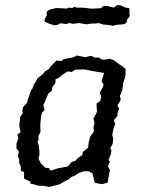

<svg xmlns="http://www.w3.org/2000/svg" viewBox="-20 -728 556 758"><path d="M211 1 175 10 153 6 129 5 118 1 100 -3V-11L76 -22L75 -28V-49L63 -53L61 -75L56 -82V-100L50 -112L55 -129L45 -142V-161L52 -180L49 -197L61 -206L56 -233L60 -267L70 -281L68 -291L71 -305L87 -323L90 -335L97 -355L102 -371L109 -380L112 -392L125 -412L127 -418L148 -434L157 -446L174 -456L178 -464L203 -489L224 -487L230 -494L270 -502L283 -509L317 -502L335 -507H342L353 -501H371L380 -494L391 -492L413 -496L430 -490L451 -474L464 -466L476 -455L475 -426L467 -403L463 -374L458 -359L453 -349L457 -334L444 -312L450 -298L444 -283V-271L429 -253L435 -239L429 -224L426 -209L423 -195L427 -181L425 -161L415 -142L420 -135L418 -120L408 -96L414 -90L406 -72L414 -57L410 -37L405 -7L383 -1L355 -6L352 -15L345 -44L330 -52H311L289 -44L276 -35L263 -30L247 -17L240 -15L218 -2ZM180 -54 207 -63 248 -71 262 -88 277 -93 287 -104 305 -116 307 -128 328 -145 330 -166 336 -188 351 -210 349 -225 353 -242 349 -261 356 -273 363 -287 362 -299 361 -319 376 -330 380 -348 373 -361 385 -382 389 -394 381 -408 391 -440 342 -448 319 -453 310 -454 277 -453 263 -444 247 -446 228 -434 213 -421 199 -415V-401L186 -383L185 -370L170 -358L165 -345L155 -321L151 -315L156 -294L146 -283L142 -269L139 -233L140 -207L131 -190L133 -178L128 -169L134 -150L136 -120L132 -101L142 -82L160 -65H173ZM196 -628 185 -631 173 -635 156 -643V-652L165 -668L164 -682L176 -690L185 -692L200 -696H209L228 -695L243 -694L252 -698L267 -696L271 -701L289 -697L295 -698L317 -697L331 -695L336 -694H346L368 -695L379 -696L390 -705L405 -704L429 -698L443 -708L456 -707L473 -699L477 -698L491 -695V-674L493 -665L482 -651L480 -640L472 -633L455 -631L440 -630L426 -626L417 -628L403 -630L388 -631L370 -637L356 -635H341L333 -634L323 -632L309 -634L294 -637L283 -636L269 -634L253 -637L240 -633L230 -635L218 -636L208 -630Z"/></svg>

Font: Winky Rough Light
Style: Italic
Weight: 300
Italic angle: -8.97852°
Designer: Simon Atzbach
Foundry: typofactur
Version: Version 1.206; ttfautohint (v1.8.4.7-5d5b)